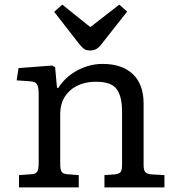

<svg xmlns="http://www.w3.org/2000/svg" viewBox="-20 -809 766 829"><path d="M62 0V-53L119 -57Q133 -58 140 -67Q147 -76 147 -105V-401Q147 -433 140 -445Q133 -457 110 -458L52 -462L60 -515L205 -526L218 -519L226 -430H232Q262 -477 314 -505Q366 -533 423 -533Q507 -533 553.5 -489Q600 -445 600 -362V-97Q600 -77 606 -67.5Q612 -58 634 -56L690 -53V0H431V-53L475 -56Q493 -58 500 -65.5Q507 -73 507 -98V-328Q507 -392 484 -424Q461 -456 395 -456Q325 -456 282.5 -418Q240 -380 240 -317V-102Q240 -78 245.5 -68.5Q251 -59 267 -57L320 -53V0ZM370 -591Q354 -591 345 -596.5Q336 -602 322 -619L214 -758L249 -789L370 -692L495 -789L529 -759L414 -613Q396 -591 370 -591Z"/></svg>

Font: Literata 7pt
Style: Regular
Weight: 400
Designer: Latin by Veronika Burian and Jose Scaglione. Greek by Irene Vlachou. Cyrillic by Vera Evstafieva.
Foundry: TypeTogether
Version: Version 3.002